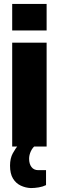

<svg xmlns="http://www.w3.org/2000/svg" viewBox="-20 -745 299 976"><path d="M42 -590V-725H217V-590ZM42 0V-528H217V0ZM137 211Q110 210 85.5 198.5Q61 187 46 162.5Q31 138 31 97Q31 60 45 34.5Q59 9 76 -12H163V-8Q146 4 137 23.5Q128 43 128 62Q128 88 140 104Q152 120 175 120H214V196Q198 204 177 207.5Q156 211 137 211Z"/></svg>

Font: Archivo Condensed Black
Style: Regular
Weight: 900
Width: 3
Designer: Hector Gatti
Foundry: Omnibus-Type
Version: Version 2.001